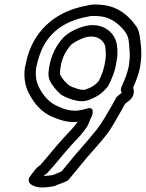

<svg xmlns="http://www.w3.org/2000/svg" viewBox="-20 -788 644 848"><path d="M90 -491C84 -446 91 -411 105 -381C128 -334 163 -290 216 -270C242 -259 271 -249 307 -249C313 -249 318 -249 323 -250C304 -222 286 -207 260 -178C221 -135 192 -97 157 -58C146 -51 137 -42 128 -29L112 -8C104 2 105 17 115 25C145 48 192 39 220 34C222 34 225 32 227 31C242 24 257 21 276 11C279 9 282 7 284 4C314 -30 334 -57 362 -90C391 -123 419 -154 448 -190C476 -226 495 -264 516 -300C521 -307 523 -312 526 -319C529 -323 530 -325 533 -330C537 -333 543 -338 543 -338C565 -351 577 -375 568 -401C581 -430 593 -462 599 -493V-495C601 -508 603 -523 604 -537V-538V-562V-563C604 -575 602 -588 600 -606C597 -635 593 -660 577 -678C549 -717 505 -756 442 -765C418 -768 391 -771 362 -763C237 -740 139 -667 101 -537C97 -521 94 -508 91 -493ZM140 -490C143 -505 146 -515 150 -529C180 -635 256 -694 366 -714C367 -714 369 -715 370 -715C382 -719 408 -718 430 -715C475 -708 510 -678 534 -646C544 -630 548 -620 550 -594C552 -578 552 -564 553 -555V-533C552 -521 550 -507 549 -496C543 -466 530 -433 516 -403C512 -394 514 -384 518 -378C509 -372 505 -368 500 -364C491 -358 491 -349 485 -342C484 -340 482 -338 482 -337L476 -325C475 -324 474 -323 474 -322C453 -285 432 -248 409 -218C382 -184 355 -153 326 -120C296 -86 277 -60 252 -31C240 -26 230 -22 214 -15C201 -13 186 -11 173 -11L179 -17C183 -19 187 -21 189 -24C228 -66 258 -106 296 -148C319 -173 341 -193 364 -228C364 -229 366 -230 366 -231C374 -247 380 -266 385 -273C385 -273 406 -324 359 -307C353 -305 336 -300 313 -299C286 -299 261 -306 239 -317C201 -331 169 -366 150 -407C140 -429 135 -454 140 -490ZM194 -463C194 -435 206 -419 215 -408C224 -395 236 -382 247 -372C248 -371 249 -370 250 -370C267 -359 284 -353 300 -348C311 -345 325 -341 342 -341C364 -341 380 -350 388 -353C412 -363 436 -380 456 -406C457 -407 458 -408 458 -409C474 -438 489 -477 494 -514L498 -537C499 -553 500 -586 492 -607C476 -657 418 -693 345 -670C317 -661 280 -645 255 -617C222 -578 199 -530 194 -465ZM245 -470C249 -523 265 -555 291 -587C302 -599 332 -615 354 -622C403 -637 436 -613 444 -586C444 -585 444 -585 445 -584C446 -579 448 -546 447 -534L444 -514C440 -486 429 -454 416 -430C405 -417 389 -405 374 -399C361 -394 355 -391 349 -391C340 -391 330 -393 321 -396C306 -401 295 -405 283 -412C275 -420 263 -431 257 -440C247 -454 245 -457 245 -470Z"/></svg>

Font: Hussar Pisanka
Style: OutKur
Weight: 400
Designer: Robert Jablonski
Foundry: Cannot Into Space Fonts
Version: Version 1.070